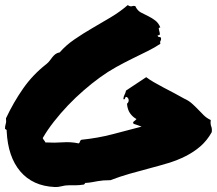

<svg xmlns="http://www.w3.org/2000/svg" viewBox="-20 -748 870 770"><path d="M0 -231.4Q0 -242.2 2.9 -251Q5.9 -259.8 3.9 -273.4Q34.2 -337.9 72.8 -393.1Q111.3 -448.2 165 -490.2Q173.8 -497.1 179.2 -504.4Q184.6 -511.7 189.9 -518.6Q195.3 -525.4 202.1 -530.8Q209 -536.1 219.7 -538.1Q244.1 -566.4 278.3 -589.8Q312.5 -613.3 349.6 -634.8Q386.7 -656.2 424.3 -678.7Q461.9 -701.2 492.2 -727.5Q502.9 -720.7 509.3 -723.1Q515.6 -725.6 522.5 -723.6Q531.2 -705.1 545.4 -697.8Q559.6 -690.4 574.7 -683.1Q589.8 -675.8 603 -665.5Q616.2 -655.3 623 -637.7Q616.2 -637.7 616.7 -632.8Q617.2 -627.9 619.1 -622.1Q621.1 -616.2 621.1 -611.3Q621.1 -606.4 612.3 -606.4Q612.3 -599.6 619.1 -599.6Q626 -599.6 626 -592.8Q626 -586.9 623.5 -583.5Q621.1 -580.1 623 -572.3Q599.6 -556.6 570.8 -542.5Q542 -528.3 510.3 -512.7Q478.5 -497.1 445.8 -479Q413.1 -460.9 380.9 -437.5Q348.6 -414.1 315.9 -385.7Q283.2 -357.4 252.9 -325.7Q222.7 -293.9 196.3 -260.3Q169.9 -226.6 151.4 -194.3Q153.3 -189.5 156.7 -185.5Q160.2 -181.6 162.1 -176.8Q199.2 -174.8 231.4 -177.2Q263.7 -179.7 295.9 -172.9Q299.8 -175.8 300.8 -180.7Q301.8 -185.5 306.6 -187.5Q373 -194.3 430.7 -209.5Q488.3 -224.6 547.9 -240.2Q530.3 -247.1 516.6 -251Q510.7 -256.8 517.1 -261.2Q523.4 -265.6 527.3 -270.5Q511.7 -279.3 501.5 -293.9Q491.2 -308.6 489.3 -332Q496.1 -337.9 496.1 -345.7Q496.1 -353.5 489.3 -358.4Q484.4 -360.4 483.4 -358.4Q482.4 -356.4 481.9 -354.5Q481.4 -352.5 480 -350.6Q478.5 -348.6 474.6 -350.6Q475.6 -361.3 479.5 -368.2Q483.4 -375 485.4 -384.8L566.4 -438.5Q579.1 -428.7 597.7 -418Q616.2 -407.2 636.7 -396.5Q657.2 -385.7 678.7 -374.5Q700.2 -363.3 718.8 -352.5Q736.3 -344.7 749 -333.5Q761.7 -322.3 773.4 -310.1Q785.2 -297.9 796.9 -286.1Q808.6 -274.4 825.2 -266.6Q823.2 -251 827.1 -241.2Q831.1 -231.4 829.1 -217.8Q810.5 -184.6 784.2 -161.6Q757.8 -138.7 725.1 -122.1Q692.4 -105.5 655.3 -94.2Q618.2 -83 579.1 -72.8Q540 -62.5 500.5 -51.3Q460.9 -40 422.9 -25.4Q406.2 -25.4 394.5 -24.4Q382.8 -23.4 372.1 -21.5Q361.3 -19.5 350.6 -17.6Q339.8 -15.6 327.1 -14.6Q322.3 -15.6 320.8 -12.7Q319.3 -9.8 316.4 -7.8Q296.9 -4.9 281.2 -4.9Q265.6 -4.9 254.9 -4.9Q241.2 -4.9 226.6 -1Q211.9 2.9 199.2 2Q111.3 -2 61.5 -60.5Q11.7 -119.1 6.8 -221.7Q7.8 -226.6 4.9 -228Q2 -229.5 0 -231.4Z"/></svg>

Font: Permanent Marker
Style: Regular
Weight: 400
Designer: Font Diner, Inc
Foundry: Font Diner, Inc
Version: Version 1.001